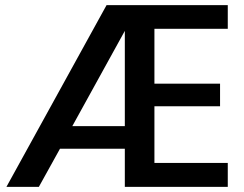

<svg xmlns="http://www.w3.org/2000/svg" viewBox="-20 -726 947 746"><path d="M865 0H465V-148H213L131 0H5L394 -706H865V-614H580V-401H835V-313H580V-93H865ZM465 -236V-606L261 -236Z"/></svg>

Font: Ulagadi Sans Medium
Style: Regular
Weight: 500
Designer: Ninad Kale (Devanagari), Jonny Pinhorn (Latin)
Foundry: Indian Type Foundry
Version: Version 3.01;March 29, 2020;FontCreator 12.0.0.2522 64-bit; 